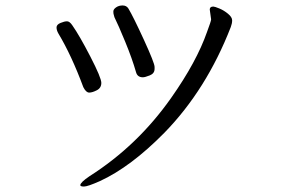

<svg xmlns="http://www.w3.org/2000/svg" viewBox="-20 -671 1040 703"><path d="M399 -608Q413 -580 438.5 -518Q464 -456 478 -407Q483 -388 503 -388Q511 -388 528.5 -395Q546 -402 546 -419V-426Q546 -440 507 -525Q468 -610 450 -640Q443 -651 429 -651Q415 -651 405 -644Q395 -637 395 -629Q395 -621 396.5 -617Q398 -613 399 -608ZM748 -636 753 -600Q753 -594 738 -554Q700 -445 607 -313Q484 -138 308 -26Q274 -3 274 7Q274 12 287.5 12Q301 12 346 -8Q459 -60 582 -185Q736 -343 825 -572Q830 -585 830 -596.5Q830 -608 815 -620.5Q800 -633 783 -640Q766 -647 761 -647Q748 -647 748 -636ZM285 -352Q295 -332 306.5 -332Q318 -332 334.5 -340.5Q351 -349 351 -367.5Q351 -386 311 -463.5Q271 -541 245 -578Q235 -593 225.5 -593Q216 -593 201.5 -587Q187 -581 187 -570.5Q187 -560 194 -548Q242 -468 285 -352Z"/></svg>

Font: LXGW WenKai Mono TC
Style: Regular
Weight: 400
Designer: LXGW / Fontworks Inc.
Foundry: LXGW / Fontworks Inc.
Version: Version 1.330